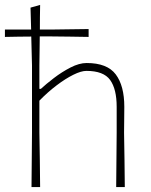

<svg xmlns="http://www.w3.org/2000/svg" viewBox="-26 -760 614 780"><path d="M102 0Q102.5 -56.5 103 -108.5Q103.5 -160.5 104 -221V-494Q102.5 -554.5 101 -611.5Q75 -611.5 49.2 -611Q23.5 -610.5 -6 -610V-640H100.5Q99 -685.5 98 -729L137 -740Q136.5 -714.5 136.2 -689.8Q136 -665 136 -640H185Q224 -640.5 258.5 -641Q293 -641.5 334 -642V-610Q293 -611 258.5 -611.2Q224 -611.5 185 -612H143Q139 -612 135.5 -612Q135 -583 134.8 -553.8Q134.5 -524.5 134 -494V-399H140Q160.5 -418 192.8 -442.8Q225 -467.5 260.5 -485.8Q296 -504 326 -504Q409.5 -504 444.2 -457.8Q479 -411.5 479 -326Q479 -294 478.5 -267.2Q478 -240.5 478 -221Q479 -160.5 479.8 -108.5Q480.5 -56.5 481 0H446Q446.5 -56.5 447 -108.5Q447.5 -160.5 448 -221V-326Q448 -398 421.5 -435Q395 -472 325 -472Q303.5 -472 271.8 -456.2Q240 -440.5 204 -413.2Q168 -386 134 -351V-221Q135 -160.5 135.8 -108.5Q136.5 -56.5 137 0Z"/></svg>

Font: Commissioner Loud Thin
Style: Regular
Weight: 100
Designer: Kostas Bartsokas
Foundry: Kostas Bartsokas
Version: Version 1.000; ttfautohint (v1.8.3)